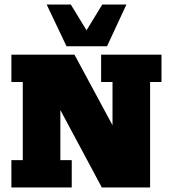

<svg xmlns="http://www.w3.org/2000/svg" viewBox="-20 -823 754 843"><path d="M30 0V-120H80V-463H30V-583H307L474 -273V-463H424V-583H689V-463H639V0H427L245 -340V-120H295V0ZM272 -620 185 -803H291L360 -690L429 -803H535L450 -620Z"/></svg>

Font: Rokkitt SemiBold Black
Style: Regular
Weight: 900
Version: Version 3.103